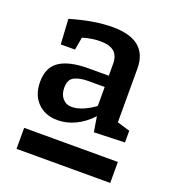

<svg xmlns="http://www.w3.org/2000/svg" viewBox="-107 -797 652 722"><g transform="rotate(20 219.0 -436.0)"><path d="M363 -383 414 -368V-321L291 -317L281 -378Q253 -347 218 -330Q183 -313 146 -313Q97 -313 66.5 -343.5Q36 -374 36 -427Q36 -485 75 -510.5Q114 -536 189 -536H271V-583Q271 -616 253 -631.5Q235 -647 199 -647Q163 -647 127 -636L118 -585H61L55 -685Q149 -713 223 -713Q363 -713 363 -598ZM180 -378Q200 -378 224 -388Q248 -398 271 -415V-491H204Q172 -491 150.5 -480.5Q129 -470 129 -437Q129 -410 143 -394Q157 -378 180 -378ZM414 -159H39V-243H414Z"/></g></svg>

Font: Bitter Pro SemiBold
Style: Regular
Weight: 600
Designer: Sol Matas, and Bitter project Authors
Foundry: Sol Matas
Version: Version 1.010